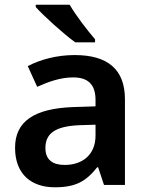

<svg xmlns="http://www.w3.org/2000/svg" viewBox="-20 -786 628 816"><path d="M276 -766H132V-756C165 -719 251 -641 300 -606H384V-619C352 -656 302 -721 276 -766ZM297 -552C222 -552 151 -533 98 -505L138 -417C187 -439 237 -457 291 -457C351 -457 386 -430 386 -361V-334L292 -331C125 -325 44 -270 44 -158C44 -43 116 10 213 10C303 10 346 -16 393 -75H397L422 0H511V-364C511 -492 437 -552 297 -552ZM320 -254 386 -256V-210C386 -127 329 -85 255 -85C206 -85 173 -105 173 -157C173 -215 209 -250 320 -254Z"/></svg>

Font: Noto Sans Bengali UI SemiBold
Style: Regular
Weight: 600
Designer: Jelle Bosma - Monotype Design Team
Foundry: Monotype Imaging Inc.
Version: Version 2.003